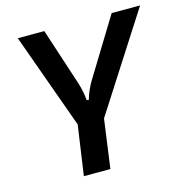

<svg xmlns="http://www.w3.org/2000/svg" viewBox="-103 -786 846 881"><g transform="rotate(-15 320.0 -345.0)"><path d="M640 -690 342 -226H226L59 -690H185L274 -418Q281 -396 285 -375Q289 -354 291 -333H301Q306 -353 316.5 -376.5Q327 -400 339 -419L505 -690ZM356 -305 314 0H188L232 -305Z"/></g></svg>

Font: Exo 2 SemiBold
Style: Italic
Weight: 600
Italic angle: -8°
Designer: Natanael Gama
Foundry: Natanael Gama
Version: Version 2.010